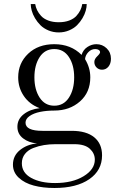

<svg xmlns="http://www.w3.org/2000/svg" viewBox="-20 -686 580 948"><path d="M320.3 -404.3Q294.4 -443.8 248 -443.8Q201.7 -443.8 175.8 -404.3Q149.9 -364.7 149.9 -304.2Q149.9 -243.7 175.8 -203.9Q201.7 -164.1 248 -164.1Q294.4 -164.1 320.3 -203.9Q346.2 -243.7 346.2 -304.2Q346.2 -364.7 320.3 -404.3ZM163.1 22Q122.6 19 94.2 -2.7Q65.9 -24.4 65.9 -60.1Q65.9 -97.7 97.2 -122.1Q128.4 -146.5 175.8 -151.9Q125.5 -170.9 97.7 -211.9Q69.8 -252.9 69.8 -304.2Q69.8 -374 119.1 -420.9Q168.5 -467.8 248 -467.8Q330.1 -467.8 382.8 -415Q390.6 -440.4 411.6 -454.1Q432.6 -467.8 456.1 -467.8Q485.4 -467.8 506.6 -447.5Q527.8 -427.2 527.8 -396Q527.8 -372.1 515.4 -356.9Q502.9 -341.8 483.9 -341.8Q467.8 -341.8 456.8 -352.8Q445.8 -363.8 445.8 -379.9Q445.8 -394.5 460 -408Q474.1 -421.4 474.1 -428.2Q474.1 -435.1 467.5 -439.5Q460.9 -443.8 450.2 -443.8Q430.7 -443.8 416 -428.5Q401.4 -413.1 399.9 -394Q425.8 -351.6 425.8 -304.2Q425.8 -230 374.8 -185.1Q323.7 -140.1 248 -140.1Q209.5 -140.1 177.7 -133.5Q146 -127 126 -113Q106 -99.1 106 -80.1Q106 -40 189.9 -40H334Q406.2 -40 445.1 -8.3Q483.9 23.4 483.9 81.1Q483.9 155.3 420.9 198.7Q357.9 242.2 249 242.2Q191.9 242.2 146.7 230.2Q101.6 218.3 72.8 191.7Q43.9 165 43.9 127Q43.9 83 78.6 54.9Q113.3 26.9 163.1 22ZM252 217.8Q337.4 217.8 392.8 184.1Q448.2 150.4 448.2 102.1Q448.2 71.3 423.6 48.6Q398.9 25.9 347.2 25.9H253.9Q224.1 25.9 197.3 30.3Q170.4 34.7 144.5 44.7Q118.7 54.7 103.3 74Q87.9 93.3 87.9 120.1Q87.9 167 134 192.4Q180.2 217.8 252 217.8ZM131.8 -666H153.8Q156.2 -650.4 163.3 -635.7Q170.4 -621.1 183.1 -607.2Q195.8 -593.3 218.3 -584.7Q240.7 -576.2 270 -576.2Q299.3 -576.2 321.8 -584.7Q344.2 -593.3 356.9 -607.2Q369.6 -621.1 376.7 -635.7Q383.8 -650.4 386.2 -666H408.2Q408.2 -650.9 403.3 -633.1Q398.4 -615.2 387.2 -596.2Q376 -577.1 360.4 -561.5Q344.7 -545.9 321 -535.9Q297.4 -525.9 270 -525.9Q242.7 -525.9 219 -535.9Q195.3 -545.9 179.7 -561.5Q164.1 -577.1 152.8 -596.2Q141.6 -615.2 136.7 -633.1Q131.8 -650.9 131.8 -666Z"/></svg>

Font: Flanker Steampunk
Style: Regular
Weight: 400
Designer: Alexey Kryukov, Leonardo Di Lena
Foundry: Alexey Kryukov, Leonardo Di Lena
Version: 1.210